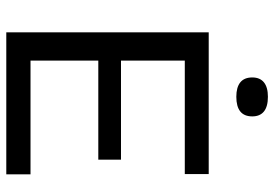

<svg xmlns="http://www.w3.org/2000/svg" viewBox="-154 -740 893 626"><g transform="rotate(90 293.0 -426.5)"><path d="M85 0V-660H177V0ZM132 0V-79H548V0ZM132 -300V-374H500V-300ZM132 -582V-660H547V-582ZM295 -750Q264 -750 248 -763Q232 -776 232 -802Q232 -827 248 -840Q264 -853 295 -853Q327 -853 343 -840Q359 -827 359 -802Q359 -776 343 -763Q327 -750 295 -750Z"/></g></svg>

Font: Bricolage Grotesque 16pt
Style: Regular
Weight: 400
Version: Version 1.001;gftools[0.9.33.dev8+g029e19f]